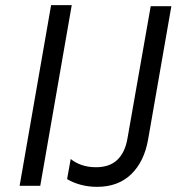

<svg xmlns="http://www.w3.org/2000/svg" viewBox="-20 -720 698 744"><path d="M178 -700H258L136 0H56ZM240 -26 254 -104Q272 -89 297 -80.5Q322 -72 352 -72Q405 -72 435 -101Q465 -130 474 -184L564 -696H644L554 -180Q539 -94 488.5 -45Q438 4 356 4Q323 4 293 -4Q263 -12 240 -26Z"/></svg>

Font: Fixel Italic Variable 20240409 Display Thin
Style: Italic
Weight: 100
Italic angle: -10°
Designer: AlfaBravo + MacPaw
Foundry: Kyrylo Tkachov, Marchela Mozhyna, Serhii Makarenko, Maria Weinstein, Zakhar Kryvoshyya
Version: Version 1.211;Glyphs 3.2 (3225)